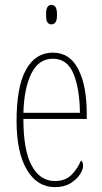

<svg xmlns="http://www.w3.org/2000/svg" viewBox="-20 -758 419 788"><path d="M205 10Q133 10 90.5 -61Q48 -132 48 -262Q48 -403 87 -472.5Q126 -542 197 -542Q266 -542 301 -474.5Q336 -407 336 -291V-270H76Q76 -140 110.5 -77.5Q145 -15 205 -15Q249 -15 274.5 -41.5Q300 -68 312 -99Q316 -97 318.5 -92Q321 -87 321 -77Q321 -62 307.5 -41.5Q294 -21 268.5 -5.5Q243 10 205 10ZM308 -295Q307 -394 281.5 -455.5Q256 -517 197 -517Q139 -517 109 -457Q79 -397 76 -295ZM191 -658Q181 -658 175 -666Q169 -674 169 -698Q169 -721 175 -729.5Q181 -738 191 -738Q201 -738 207.5 -729.5Q214 -721 214 -698Q214 -674 207.5 -666Q201 -658 191 -658Z"/></svg>

Font: Noto Serif Georgian ExtraCondensed Thin
Style: Regular
Weight: 100
Width: 2
Designer: Monotype Design Team, Akaki Razmadze
Foundry: Google LLC
Version: Version 2.003; ttfautohint (v1.8.4.7-5d5b)